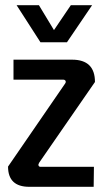

<svg xmlns="http://www.w3.org/2000/svg" viewBox="-20 -720 404 740"><path d="M136 -557 44 -700H130L188 -604L253 -700H335L238 -557ZM342 -77 341 0H93Q11 0 11 -78L231 -398Q235 -404 232.5 -408.5Q230 -413 223 -413H32V-490H258Q346 -490 346 -404L131 -93Q127 -87 128.5 -82Q130 -77 137 -77Z"/></svg>

Font: Gemunu Libre SemiBold
Style: Regular
Weight: 600
Designer: Puspanada Ekanayake, Sola Matas, Pathum Egodawatta, Kosala Senevirathne
Foundry: mooniak
Version: Version 1.100